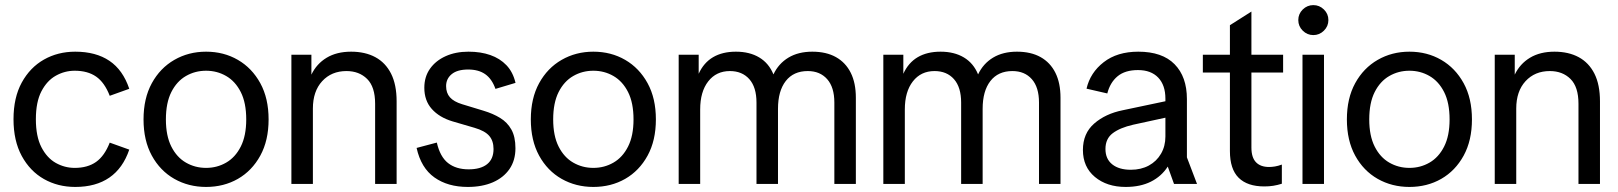

<svg xmlns="http://www.w3.org/2000/svg" viewBox="-20 -727 6397 759"><path d="M277.4 12Q208.8 12 153.7 -19.2Q98.7 -50.4 66 -110.4Q33.4 -170.4 33.4 -255.7Q33.4 -341.2 66 -400.7Q98.7 -460.3 153.7 -491.5Q208.8 -522.7 277.4 -522.7Q359 -522.7 412.5 -486.6Q466 -450.5 491 -376L413.8 -348.3Q393.4 -401 360 -424.2Q326.6 -447.4 275.3 -447.4Q235.7 -447.4 200.6 -427.7Q165.6 -408.1 143.7 -366Q121.8 -323.8 121.8 -255.7Q121.8 -187.7 143.7 -145.1Q165.6 -102.6 200.6 -82.9Q235.7 -63.3 275.3 -63.3Q326.4 -63.3 359.8 -86.9Q393.2 -110.5 413.8 -163.2L491 -135.5Q466 -62 412.4 -25Q358.8 12 277.4 12Z M794.6 12Q725.5 12 669.2 -19.9Q613 -51.9 580.2 -111.8Q547.4 -171.7 547.4 -254.9Q547.4 -338.3 580.2 -398.1Q613 -458 669.2 -490.3Q725.5 -522.7 794.6 -522.7Q864.6 -522.7 920.4 -490.3Q976.2 -458 1009 -398.1Q1041.8 -338.3 1041.8 -254.9Q1041.8 -171.7 1009 -111.8Q976.2 -51.9 920.4 -19.9Q864.6 12 794.6 12ZM794.6 -63.3Q838 -63.3 874.1 -84.2Q910.3 -105 931.8 -147.6Q953.4 -190.1 953.4 -254.9Q953.4 -320.5 931.8 -363.1Q910.3 -405.6 874.1 -426.5Q838 -447.4 794.6 -447.4Q751.2 -447.4 715 -426.5Q678.8 -405.6 657.3 -363.1Q635.8 -320.5 635.8 -254.9Q635.8 -190.1 657.3 -147.6Q678.8 -105 715 -84.2Q751.2 -63.3 794.6 -63.3Z M1462.9 0V-317Q1462.9 -383.6 1431.3 -414.9Q1399.8 -446.1 1349.7 -446.1Q1290.4 -446.1 1253.6 -406.1Q1216.9 -366.1 1216.9 -298V0H1131.9V-510.7H1211V-432Q1231.5 -474.8 1271.2 -498.7Q1311 -522.7 1368 -522.7Q1423.6 -522.7 1463.8 -501Q1504 -479.3 1526 -435.8Q1547.9 -392.2 1547.9 -326.4V0Z M1829.3 12Q1750.2 12 1697.3 -25.6Q1644.3 -63.2 1626.9 -142.2L1706.8 -163.4Q1719.6 -107.3 1751.1 -82.5Q1782.7 -57.6 1832.5 -57.6Q1880 -57.6 1905.5 -77.9Q1931 -98.3 1931 -137.9Q1931 -170.3 1913.9 -190Q1896.8 -209.8 1856.1 -221.7L1768.2 -247.4Q1716.5 -263.1 1687 -296.2Q1657.4 -329.3 1657.4 -380.1Q1657.4 -423.7 1680 -455.5Q1702.5 -487.3 1741.9 -505Q1781.2 -522.7 1832 -522.7Q1880.4 -522.7 1918.3 -509.4Q1956.3 -496.1 1982.1 -469.1Q2007.9 -442.1 2017.9 -399.4L1938.6 -375.6Q1924.7 -415 1898.3 -433.6Q1872 -452.2 1830.7 -452.2Q1788 -452.2 1765.8 -434Q1743.5 -415.7 1743.5 -386.7Q1743.5 -359.4 1758.7 -342.3Q1773.9 -325.1 1806.6 -315.1L1891.4 -289.3Q1928.8 -278.1 1957.1 -260.8Q1985.4 -243.6 2001.5 -215Q2017.6 -186.3 2017.6 -141Q2017.6 -93 1994.1 -58.8Q1970.6 -24.7 1928.3 -6.3Q1885.9 12 1829.3 12Z M2325.6 12Q2256.5 12 2200.2 -19.9Q2144 -51.9 2111.2 -111.8Q2078.4 -171.7 2078.4 -254.9Q2078.4 -338.3 2111.2 -398.1Q2144 -458 2200.2 -490.3Q2256.5 -522.7 2325.6 -522.7Q2395.6 -522.7 2451.4 -490.3Q2507.2 -458 2540 -398.1Q2572.8 -338.3 2572.8 -254.9Q2572.8 -171.7 2540 -111.8Q2507.2 -51.9 2451.4 -19.9Q2395.6 12 2325.6 12ZM2325.6 -63.3Q2369 -63.3 2405.1 -84.2Q2441.3 -105 2462.8 -147.6Q2484.4 -190.1 2484.4 -254.9Q2484.4 -320.5 2462.8 -363.1Q2441.3 -405.6 2405.1 -426.5Q2369 -447.4 2325.6 -447.4Q2282.2 -447.4 2246 -426.5Q2209.8 -405.6 2188.3 -363.1Q2166.8 -320.5 2166.8 -254.9Q2166.8 -190.1 2188.3 -147.6Q2209.8 -105 2246 -84.2Q2282.2 -63.3 2325.6 -63.3Z M2662.9 0V-510.7H2742V-435.4Q2761.8 -479.1 2798.8 -500.9Q2835.9 -522.7 2889.2 -522.7Q2943.3 -522.7 2981.4 -499.9Q3019.5 -477.1 3037.5 -432.9Q3057.9 -475.9 3096.9 -499.3Q3135.9 -522.7 3191.2 -522.7Q3246.4 -522.7 3284.7 -501.2Q3323 -479.7 3343.1 -439.3Q3363.3 -399 3363.3 -340.4V0H3278.3V-321.7Q3278.3 -382 3249.9 -414.1Q3221.6 -446.1 3173.1 -446.1Q3116.8 -446.1 3086.1 -406.6Q3055.5 -367.1 3055.5 -296.9V0H2970.5V-321.7Q2970.5 -382 2942.2 -414.1Q2913.8 -446.1 2865.3 -446.1Q2811.5 -446.1 2779.7 -405.3Q2747.9 -364.5 2747.9 -294.4V0Z M3471.9 0V-510.7H3551V-435.4Q3570.8 -479.1 3607.8 -500.9Q3644.9 -522.7 3698.2 -522.7Q3752.3 -522.7 3790.4 -499.9Q3828.5 -477.1 3846.5 -432.9Q3866.9 -475.9 3905.9 -499.3Q3944.9 -522.7 4000.2 -522.7Q4055.4 -522.7 4093.7 -501.2Q4132 -479.7 4152.1 -439.3Q4172.3 -399 4172.3 -340.4V0H4087.3V-321.7Q4087.3 -382 4058.9 -414.1Q4030.6 -446.1 3982.1 -446.1Q3925.8 -446.1 3895.1 -406.6Q3864.5 -367.1 3864.5 -296.9V0H3779.5V-321.7Q3779.5 -382 3751.2 -414.1Q3722.8 -446.1 3674.3 -446.1Q3620.5 -446.1 3588.7 -405.3Q3556.9 -364.5 3556.9 -294.4V0Z M4430 12Q4355.8 12 4308.3 -27.5Q4260.9 -67 4260.9 -134.2Q4260.9 -199.7 4305.5 -238.6Q4350.2 -277.5 4418.3 -291.2L4632.2 -336.3V-271.6L4459.6 -234Q4407.7 -222.2 4378.8 -200.4Q4350 -178.7 4350 -138Q4350 -98.7 4376.8 -77.3Q4403.6 -55.9 4450.3 -55.9Q4490.7 -55.9 4521.5 -72.6Q4552.3 -89.4 4569.6 -119.3Q4587 -149.1 4587 -187.3V-337.2Q4587 -390.2 4558.7 -420.1Q4530.3 -450 4478.5 -450Q4427.4 -450 4397.8 -425.4Q4368.3 -400.8 4357.3 -357.6L4275.2 -376.5Q4289.7 -439.8 4343.1 -481.2Q4396.4 -522.7 4479.7 -522.7Q4574.5 -522.7 4623.2 -473.2Q4672 -423.7 4672 -335.3V-104.9L4711.9 0H4621L4596.3 -68.5Q4571.7 -30.1 4529.8 -9Q4488 12 4430 12Z M4978 10Q4911.1 10 4876.6 -24.2Q4842 -58.4 4842 -129.9V-627.4L4927 -681.3V-143.7Q4927 -104.3 4945.1 -85.6Q4963.1 -66.9 4996.7 -66.9Q5007.5 -66.9 5019.9 -68.9Q5032.3 -70.9 5047.3 -76.4V-0.7Q5029.9 4.8 5013.3 7.4Q4996.7 10 4978 10ZM4735 -440.4V-510.6H5052.3V-440.4Z M5128.9 0V-510.7H5213.9V0ZM5171.8 -588.3Q5147.6 -588.3 5129.9 -605.8Q5112.3 -623.2 5112.3 -647.7Q5112.3 -672.1 5129.9 -689.5Q5147.6 -706.8 5171.8 -706.8Q5196 -706.8 5213.6 -689.5Q5231.3 -672.1 5231.3 -647.7Q5231.3 -623.2 5213.6 -605.8Q5196 -588.3 5171.8 -588.3Z M5551.6 12Q5482.5 12 5426.2 -19.9Q5370 -51.9 5337.2 -111.8Q5304.4 -171.7 5304.4 -254.9Q5304.4 -338.3 5337.2 -398.1Q5370 -458 5426.2 -490.3Q5482.5 -522.7 5551.6 -522.7Q5621.6 -522.7 5677.4 -490.3Q5733.2 -458 5766 -398.1Q5798.8 -338.3 5798.8 -254.9Q5798.8 -171.7 5766 -111.8Q5733.2 -51.9 5677.4 -19.9Q5621.6 12 5551.6 12ZM5551.6 -63.3Q5595 -63.3 5631.1 -84.2Q5667.3 -105 5688.8 -147.6Q5710.4 -190.1 5710.4 -254.9Q5710.4 -320.5 5688.8 -363.1Q5667.3 -405.6 5631.1 -426.5Q5595 -447.4 5551.6 -447.4Q5508.2 -447.4 5472 -426.5Q5435.8 -405.6 5414.3 -363.1Q5392.8 -320.5 5392.8 -254.9Q5392.8 -190.1 5414.3 -147.6Q5435.8 -105 5472 -84.2Q5508.2 -63.3 5551.6 -63.3Z M6219.9 0V-317Q6219.9 -383.6 6188.3 -414.9Q6156.8 -446.1 6106.7 -446.1Q6047.4 -446.1 6010.6 -406.1Q5973.9 -366.1 5973.9 -298V0H5888.9V-510.7H5968V-432Q5988.5 -474.8 6028.2 -498.7Q6068 -522.7 6125 -522.7Q6180.6 -522.7 6220.8 -501Q6261 -479.3 6283 -435.8Q6304.9 -392.2 6304.9 -326.4V0Z"/></svg>

Font: TikTok Sans Light
Style: Regular
Weight: 300
Version: Version 4.000